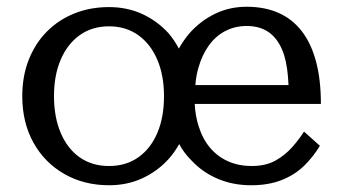

<svg xmlns="http://www.w3.org/2000/svg" viewBox="-20 -539 1008 569"><path d="M510 -395Q524 -420 542 -441Q574 -477 617 -498Q660 -519 711 -519Q764 -519 805 -501Q846 -483 874 -447Q902 -411 916.5 -357Q931 -303 931 -231H557Q559 -194 569 -164Q581 -126 603.5 -100Q626 -74 657 -60.5Q688 -47 726 -47Q768 -47 797 -63.5Q826 -80 846.5 -103.5Q867 -127 881 -149L928 -107Q909 -75 881.5 -48Q854 -21 815 -5.5Q776 10 724 10Q670 10 624.5 -9.5Q579 -29 546 -65Q525 -86 511 -112Q497 -87 479 -67Q446 -31 401.5 -10.5Q357 10 303 10Q229 10 170.5 -23.5Q112 -57 79 -116.5Q46 -176 46 -254Q46 -313 65 -361.5Q84 -410 118.5 -445Q153 -480 200 -499Q247 -518 303 -518Q357 -518 401.5 -497.5Q446 -477 479 -441Q497 -420 510 -395ZM140 -254Q140 -192 160 -145Q180 -98 216.5 -72.5Q253 -47 303 -47Q353 -47 389.5 -72.5Q426 -98 446 -144.5Q466 -191 466 -254Q466 -316 446 -362.5Q426 -409 389.5 -435Q353 -461 303 -461Q253 -461 216.5 -435Q180 -409 160 -362.5Q140 -316 140 -254ZM559 -287H835Q833 -339 822 -376Q808 -419 780.5 -440.5Q753 -462 711 -462Q677 -462 648.5 -447.5Q620 -433 599.5 -405Q579 -377 568 -338Q561 -314 559 -287Z"/></svg>

Font: Roboto Serif 20pt
Style: Regular
Weight: 400
Designer: Greg Gazdowicz
Foundry: Commercial Type
Version: Version 1.008